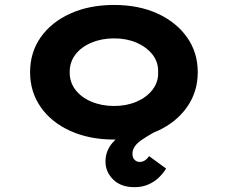

<svg xmlns="http://www.w3.org/2000/svg" viewBox="-20 -562 926 787"><path d="M531.1 205.2Q475.4 205.2 443.9 173.9Q412.4 142.7 412.4 99.9Q412.4 57.3 440.2 24.3Q468 -8.7 518.4 -37.6Q568.9 -66.6 633.1 -94.3L649.7 -39.4Q595.5 -12.6 559.2 12.6Q522.9 37.8 522.9 67.9Q522.9 84.6 531.8 93.2Q540.6 101.8 552.5 101.8Q563.7 101.8 573.4 95.8Q583 89.9 591 77.9L660.8 128.8Q650.1 147.1 632.1 164.8Q614.2 182.4 588.8 193.8Q563.5 205.2 531.1 205.2ZM447.2 10Q346.5 10 268.4 -25.3Q190.3 -60.6 146.8 -123.1Q103.3 -185.7 103.3 -265.9Q103.3 -347 146.8 -409.1Q190.3 -471.2 268.4 -506.5Q346.5 -541.7 447.2 -541.7Q548.5 -541.7 625.6 -506.5Q702.6 -471.2 746.6 -409.1Q790.6 -347 790.6 -265.9Q790.6 -185.7 746.6 -123.1Q702.6 -60.6 625.6 -25.3Q548.5 10 447.2 10ZM447.8 -127.6Q498.7 -127.6 539.6 -145.2Q580.4 -162.7 605 -194Q629.6 -225.4 628.2 -265.9Q629.6 -307.4 605 -338.5Q580.4 -369.6 539.6 -387.1Q498.7 -404.7 447.8 -404.7Q396.7 -404.7 354.8 -387.1Q312.9 -369.6 289.1 -338.3Q265.3 -307 265.7 -265.9Q265.3 -225.4 289.1 -194Q312.9 -162.7 354.8 -145.2Q396.7 -127.6 447.8 -127.6Z"/></svg>

Font: Lexend Peta
Style: Regular
Weight: 400
Designer: Bonnie Shaver-Troup, Thomas Jockin
Foundry: Lexend
Version: Version 1.007